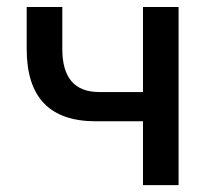

<svg xmlns="http://www.w3.org/2000/svg" viewBox="-20 -538 626 558"><path d="M258.8 -185.5H395.5V0H499V-517.6H395.5V-270.5H268.6C196.8 -270.5 161.1 -312 161.1 -395.5V-517.6H57.6V-395.5C57.6 -255.4 124 -185.5 258.8 -185.5Z"/></svg>

Font: CaskaydiaCove Nerd Font
Style: Regular
Weight: 400
Designer: Aaron Bell
Foundry: Saja Typeworks
Version: Version 2111.1;Nerd Fonts 2.3.3